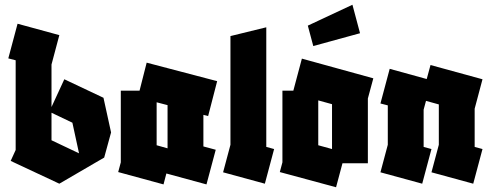

<svg xmlns="http://www.w3.org/2000/svg" viewBox="-20 -774 2068 809"><path d="M230 0 25 -96 46 -142V-520L15 -528L54 -674L230 -626L197 -502V-323L251 -440L416 -362L448 -216L419 -110L381 -88ZM197 -183 313 -128 285 -257 197 -299Z M669 3 478 -49 489 -90V-392H568L598 -510L895 -432L857 -285L837 -290V-157L889 -143L850 3L681 -43ZM640 -162 686 -149V-150V-331L640 -343Z M1096 0 920 -48 951 -164V-622L1102 -659V-155L1135 -146Z M1159 -49 1170 -90V-392H1216L1252 -527L1553 -444L1530 -359V-86H1423L1396 15ZM1321 -162 1379 -146V-335L1321 -351ZM1300 -580 1277 -666 1465 -754 1497 -634Z M1759 0 1583 -48 1614 -164V-330L1583 -338L1622 -484L1778 -441L1794 -500L2013 -440L1980 -316V-155L2013 -146L1974 0L1798 -48L1829 -164V-334L1775 -349L1765 -312V-155L1798 -146Z"/></svg>

Font: Blaka
Style: Regular
Weight: 400
Designer: Mohamed Gaber
Foundry: Kief Type Foundry
Version: Version 1.003; ttfautohint (v1.8.4.7-5d5b)